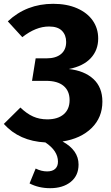

<svg xmlns="http://www.w3.org/2000/svg" viewBox="-22 -730 583 1007"><path d="M306 12Q390 58 390 133Q390 191 349 224Q308 257 241 257Q181 257 133 232L165 154Q195 169 225 169Q253 169 267.5 155.5Q282 142 282 118Q282 61 216 17Q79 10 -2 -80L85 -166Q118 -134 151.5 -119Q185 -104 226 -104Q281 -104 312 -130.5Q343 -157 343 -205Q343 -253 311.5 -279.5Q280 -306 219 -306H146L165 -424H222Q271 -424 298 -446.5Q325 -469 325 -510Q325 -546 303 -568.5Q281 -591 235 -591Q166 -591 95 -535L19 -618Q117 -710 257 -710Q329 -710 382.5 -686.5Q436 -663 464.5 -622Q493 -581 493 -528Q493 -467 454 -425Q415 -383 339 -368Q421 -359 468 -315.5Q515 -272 515 -197Q515 -114 458.5 -58.5Q402 -3 306 12Z"/></svg>

Font: Fira Sans BGR
Style: Bold
Weight: 700
Designer: bBox Type GmbH & Carrois Corporate GbR & Edenspiekermann AG
Foundry: bBox Type GmbH & Carrois Corporate GbR & Edenspiekermann AG
Version: Version 4.301